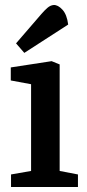

<svg xmlns="http://www.w3.org/2000/svg" viewBox="-20 -746 346 766"><path d="M24 0V-50L104 -64V-410L23 -425V-477L186 -502L218 -489V-64L291 -50V0ZM77 -535 44 -573 145 -690Q157 -704 169 -714.5Q181 -725 194 -726Q211 -727 229 -707.5Q247 -688 252 -648Z"/></svg>

Font: Faustina SemiBold
Style: Regular
Weight: 600
Designer: Alfonso Garcia
Foundry: http://www.omnibus-type.com
Version: Version 1.200